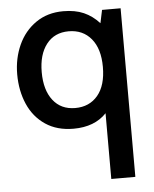

<svg xmlns="http://www.w3.org/2000/svg" viewBox="-53 -548 669 835"><g transform="rotate(-5 281.5 -130.5)"><path d="M504 -494V242H399V-45Q347 10 255 10Q183 10 132.5 -24Q82 -58 56.5 -116.5Q31 -175 31 -247Q31 -316 57.5 -374.5Q84 -433 134.5 -468Q185 -503 254 -503Q306 -503 343.5 -486.5Q381 -470 411 -437L423 -494ZM405 -247Q405 -326 368.5 -370Q332 -414 270 -414Q208 -414 173 -369Q138 -324 138 -247Q138 -169 173 -124Q208 -79 270 -79Q332 -79 368.5 -122.5Q405 -166 405 -247Z"/></g></svg>

Font: Cabin Medium
Style: Regular
Weight: 500
Designer: Pablo Impallari
Foundry: Pablo Impallari. http://www.impallari.com Igino Marini. http://www.ikern.com
Version: Version 2.001